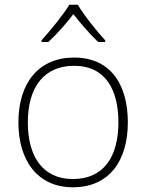

<svg xmlns="http://www.w3.org/2000/svg" viewBox="-20 -784 621 814"><path d="M310 -764H274C249 -722 193 -654 156 -613V-606H185C222 -640 262 -686 291 -724C321 -686 360 -640 396 -606H426V-613C389 -653 334 -722 310 -764ZM522 -265C522 -423 451 -540 294 -540C146 -540 58 -435 58 -265C58 -104 139 10 289 10C445 10 522 -105 522 -265ZM98 -265C98 -415 167 -505 294 -505C429 -505 482 -401 482 -265C482 -124 423 -25 289 -25C160 -25 98 -122 98 -265Z"/></svg>

Font: Noto Sans Thai Looped ExtraLight
Style: Regular
Weight: 200
Designer: Sasikarn Vongin, Ben Mitchell
Foundry: The Fontpad Ltd
Version: Version 1.001